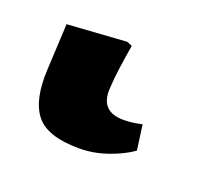

<svg xmlns="http://www.w3.org/2000/svg" viewBox="-51 -22 348 316"><g transform="rotate(20 123.0 136.0)"><path d="M111 232Q55 232 35 206.5Q15 181 18 127L22 47L126 40L135 44Q131 68 128.5 86.5Q126 105 125 123Q123 163 164 163Q168 163 175 162.5Q182 162 196 159L202 203Q185 215 160.5 223.5Q136 232 111 232Z"/></g></svg>

Font: Literata 12pt SemiBold
Style: Italic
Weight: 600
Italic angle: -2°
Designer: Latin by Veronika Burian and Jose Scaglione. Greek by Irene Vlachou. Cyrillic by Vera Evstafieva
Foundry: TypeTogether
Version: Version 3.002